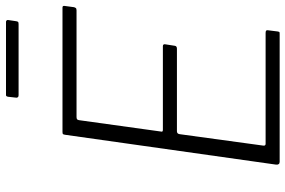

<svg xmlns="http://www.w3.org/2000/svg" viewBox="-180 -796 975 656"><g transform="rotate(-90 308.0 -467.5)"><path d="M176 -733Q177 -739 178.5 -740.5Q180 -742 186 -742H611Q618 -742 616 -733L612 -703Q611 -699 609 -696.5Q607 -694 601 -694H237Q232 -694 229.5 -692.5Q227 -691 226 -686L187 -405Q186 -402 187.5 -400.5Q189 -399 193 -399H479Q483 -399 484.5 -396.5Q486 -394 485 -390L480 -358Q479 -351 470 -351H188Q179 -351 178 -341L139 -56Q138 -48 145 -48H524Q530 -48 532 -46Q534 -44 533 -39L529 -7Q528 -2 527 -1Q526 0 521 0H84Q73 0 74 -12L176 -733ZM568 -927 564 -900Q563 -895 561.5 -893.5Q560 -892 553 -892H311Q306 -892 304 -895Q302 -898 303 -902L306 -929Q307 -932 308 -933.5Q309 -935 312 -935H562Q565 -935 567 -932.5Q569 -930 568 -927Z"/></g></svg>

Font: Libre Franklin Thin ExtraLight
Style: Italic
Weight: 250
Italic angle: -8°
Version: Version 3.000